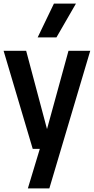

<svg xmlns="http://www.w3.org/2000/svg" viewBox="-20 -828 522 1068"><path d="M361 -545.5H482L254.5 220H135L201.5 0H162L0 -545.5H125.5L241.5 -110ZM189.5 -620 280 -808H402.5L294 -620Z"/></svg>

Font: Encode Sans Condensed SemiBold
Style: Regular
Weight: 600
Width: 3
Designer: Multiple Designers
Foundry: Impallari Type
Version: Version 2.000